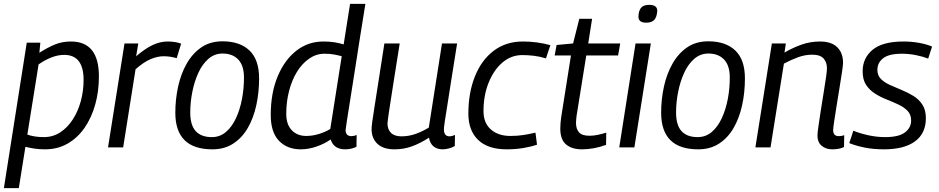

<svg xmlns="http://www.w3.org/2000/svg" viewBox="-31 -760 4840 990"><path d="M-11 210 107 -540H177L172 -488Q211 -513 249.5 -529.5Q288 -546 335 -546Q479 -546 479 -366Q479 -289 460 -221Q441 -153 405 -101Q369 -49 317.5 -19.5Q266 10 201 10Q170 10 145 6Q120 2 100 -3L66 210ZM195 -53Q242 -53 279.5 -77.5Q317 -102 344 -143.5Q371 -185 385.5 -238Q400 -291 400 -348Q400 -477 300 -477Q268 -477 234.5 -464Q201 -451 168 -428L110 -66Q127 -60 148 -56.5Q169 -53 195 -53Z M682 -536 671 -470Q718 -510 756.5 -528Q795 -546 833 -546Q873 -546 903 -535L880 -460Q846 -470 813 -470Q781 -470 745.5 -455Q710 -440 668 -403L604 0H526L611 -536Z M1064 10Q873 10 873 -179Q873 -248 887.5 -314Q902 -380 932 -432.5Q962 -485 1007.5 -516Q1053 -547 1116 -547Q1206 -547 1255.5 -499.5Q1305 -452 1305 -356Q1305 -283 1290.5 -217Q1276 -151 1246.5 -100Q1217 -49 1171.5 -19.5Q1126 10 1064 10ZM1061 -53Q1103 -53 1134 -79.5Q1165 -106 1185.5 -150Q1206 -194 1216.5 -248.5Q1227 -303 1227 -360Q1227 -422 1197.5 -453Q1168 -484 1117 -484Q1075 -484 1043.5 -456.5Q1012 -429 991.5 -384Q971 -339 960.5 -285.5Q950 -232 950 -180Q950 -114 978.5 -83.5Q1007 -53 1061 -53Z M1749 10Q1690 10 1674 -41Q1645 -20 1603 -5Q1561 10 1520 10Q1450 10 1407.5 -34Q1365 -78 1365 -167Q1365 -280 1400.5 -365.5Q1436 -451 1497 -498.5Q1558 -546 1636 -546Q1668 -546 1693.5 -542Q1719 -538 1741 -531L1774 -740H1853Q1840 -660 1826 -571.5Q1812 -483 1799 -399Q1786 -315 1775 -246.5Q1764 -178 1757.5 -136Q1751 -94 1751 -90Q1751 -58 1781 -58Q1795 -58 1808 -64L1807 -3Q1780 10 1749 10ZM1548 -59Q1580 -59 1613 -69Q1646 -79 1672 -95L1731 -470Q1713 -475 1691.5 -479Q1670 -483 1642 -483Q1600 -483 1563.5 -458Q1527 -433 1500.5 -390Q1474 -347 1459.5 -291Q1445 -235 1445 -173Q1445 -118 1473.5 -88.5Q1502 -59 1548 -59Z M2003 10Q1945 10 1915 -18.5Q1885 -47 1885 -94Q1885 -107 1888.5 -132.5Q1892 -158 1899.5 -205.5Q1907 -253 1919.5 -333.5Q1932 -414 1951 -536H2030Q2014 -435 2003 -366Q1992 -297 1985.5 -254Q1979 -211 1975 -186Q1971 -161 1969.5 -147Q1968 -133 1967 -123Q1967 -93 1985 -75Q2003 -57 2039 -57Q2075 -57 2109 -68.5Q2143 -80 2180 -102L2248 -536H2326Q2306 -412 2293.5 -331.5Q2281 -251 2273.5 -204Q2266 -157 2262.5 -134.5Q2259 -112 2258.5 -104Q2258 -96 2258 -93Q2258 -57 2287 -57Q2298 -57 2315 -64L2314 -7Q2301 1 2283 5.5Q2265 10 2252 10Q2223 10 2204.5 -5Q2186 -20 2181 -50Q2134 -20 2092 -5Q2050 10 2003 10Z M2581 10Q2485 10 2434.5 -38.5Q2384 -87 2384 -174Q2384 -282 2418 -366.5Q2452 -451 2515 -498.5Q2578 -546 2665 -546Q2739 -546 2807 -527L2784 -459Q2751 -469 2721 -472.5Q2691 -476 2662 -476Q2604 -476 2559 -437Q2514 -398 2488 -332.5Q2462 -267 2462 -187Q2462 -126 2500 -92.5Q2538 -59 2601 -59Q2638 -59 2669 -64Q2700 -69 2730 -76L2738 -14Q2706 -3 2666 3.5Q2626 10 2581 10Z M3095 -76 3094 -13Q3061 -1 3030 4.5Q2999 10 2970 10Q2918 10 2888 -15Q2858 -40 2858 -97Q2858 -124 2863 -158L2913 -474H2829L2839 -528L2924 -536L2956 -663H3022L3002 -536H3167L3156 -474H2992L2942 -163Q2941 -153 2940 -144Q2939 -135 2939 -127Q2939 -95 2954.5 -77.5Q2970 -60 3009 -60Q3029 -60 3050.5 -64.5Q3072 -69 3095 -76Z M3317 -735Q3358 -735 3358 -704Q3356 -672 3342.5 -657.5Q3329 -643 3301 -643Q3260 -643 3261 -675Q3262 -705 3274.5 -720Q3287 -735 3317 -735ZM3162 0 3246 -536H3325L3240 0Z M3569 10Q3378 10 3378 -179Q3378 -248 3392.5 -314Q3407 -380 3437 -432.5Q3467 -485 3512.5 -516Q3558 -547 3621 -547Q3711 -547 3760.5 -499.5Q3810 -452 3810 -356Q3810 -283 3795.5 -217Q3781 -151 3751.5 -100Q3722 -49 3676.5 -19.5Q3631 10 3569 10ZM3566 -53Q3608 -53 3639 -79.5Q3670 -106 3690.5 -150Q3711 -194 3721.5 -248.5Q3732 -303 3732 -360Q3732 -422 3702.5 -453Q3673 -484 3622 -484Q3580 -484 3548.5 -456.5Q3517 -429 3496.5 -384Q3476 -339 3465.5 -285.5Q3455 -232 3455 -180Q3455 -114 3483.5 -83.5Q3512 -53 3566 -53Z M3949 -536H4021L4014 -489Q4059 -515 4103.5 -530.5Q4148 -546 4197 -546Q4256 -546 4286 -516.5Q4316 -487 4316 -436Q4316 -424 4310.5 -388Q4305 -352 4297.5 -305.5Q4290 -259 4282.5 -213Q4275 -167 4270 -133Q4265 -99 4265 -89Q4265 -58 4294 -58Q4309 -58 4322 -63L4321 -2Q4307 5 4291 7.5Q4275 10 4261 10Q4227 10 4205.5 -8.5Q4184 -27 4184 -60Q4184 -73 4189 -108.5Q4194 -144 4201 -189Q4208 -234 4215.5 -279.5Q4223 -325 4228 -360Q4233 -395 4233 -408Q4233 -439 4215.5 -458.5Q4198 -478 4157 -478Q4120 -478 4084.5 -465Q4049 -452 4011 -432L3942 0H3864Z M4348 -22 4369 -86Q4400 -73 4444.5 -63Q4489 -53 4533 -53Q4603 -53 4635 -77Q4667 -101 4667 -139Q4667 -169 4649 -188Q4631 -207 4602.5 -220.5Q4574 -234 4542 -246.5Q4510 -259 4481.5 -277Q4453 -295 4435 -322Q4417 -349 4417 -392Q4417 -461 4468.5 -503.5Q4520 -546 4628 -546Q4669 -546 4708 -539Q4747 -532 4775 -520L4755 -458Q4726 -469 4690.5 -476Q4655 -483 4620 -483Q4552 -483 4522.5 -459.5Q4493 -436 4493 -400Q4493 -371 4511 -353Q4529 -335 4557.5 -322Q4586 -309 4618 -296Q4650 -283 4678.5 -265.5Q4707 -248 4725 -220.5Q4743 -193 4743 -151Q4743 -72 4687 -31Q4631 10 4527 10Q4472 10 4427.5 1Q4383 -8 4348 -22Z"/></svg>

Font: Georama
Style: Italic
Weight: 400
Italic angle: -9°
Designer: Jean-Baptiste Levee
Foundry: Production Type
Version: Version 1.000